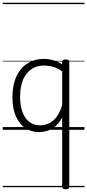

<svg xmlns="http://www.w3.org/2000/svg" viewBox="-20 -950 638 1405"><path d="M265 17Q210 17 166 -12Q122 -41 96.5 -98Q71 -155 71 -238Q71 -288 80.5 -331Q90 -374 109 -408.5Q128 -443 156 -467.5Q184 -492 220.5 -505.5Q257 -519 301 -519Q336 -519 368.5 -509.5Q401 -500 435 -480V-496Q435 -506 441.5 -510.5Q448 -515 461 -515Q475 -515 481 -510.5Q487 -506 487 -496V416Q487 426 480.5 430.5Q474 435 460 435Q447 435 441 430.5Q435 426 435 416V-89Q411 -46 381.5 -23Q352 0 322 8.5Q292 17 265 17ZM127 -242Q127 -180 143.5 -133Q160 -86 192.5 -59.5Q225 -33 274 -33Q306 -33 336.5 -46.5Q367 -60 392.5 -92.5Q418 -125 435 -181V-428Q400 -452 367.5 -461Q335 -470 302 -470Q270 -470 243 -460.5Q216 -451 194.5 -432Q173 -413 158 -385.5Q143 -358 135 -322Q127 -286 127 -242ZM0 410H598V420H0ZM0 -20H598V0H0ZM0 -505H598V-500H0ZM0 -930H598V-920H0Z"/></svg>

Font: Playwrite DE Grund Guides
Style: Regular
Weight: 400
Designer: Veronika Burian, José Scaglione
Foundry: TypeTogether
Version: Version 1.003